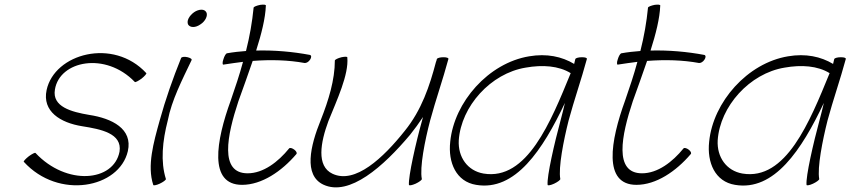

<svg xmlns="http://www.w3.org/2000/svg" viewBox="-20 -789 3685 832"><path d="M83 -88C234 78 497 26 534 -134C556 -231 465 -276 367 -291C290 -304 205 -326 218 -401C238 -526 437 -566 564 -434C566 -431 579 -438 593 -448C607 -459 616 -470 614 -472C471 -627 216 -557 182 -399C162 -306 242 -257 336 -242C418 -229 510 -211 498 -132C473 -1 268 17 134 -126C132 -129 119 -122 105 -112C91 -101 81 -90 83 -88Z M872 -709C877 -719 878 -729 874 -736C870 -743 863 -747 853 -747C843 -747 831 -743 821 -736C811 -729 802 -719 797 -709C792 -699 792 -690 795 -683C799 -676 807 -672 817 -672C827 -672 838 -676 848 -683C859 -690 867 -699 872 -709ZM765 -538C729 -449 697 -358 672 -267C645 -170 617 -71 644 12C644 16 657 14 672 7C687 0 699 -9 699 -13C675 -89 684 -178 707 -267C724 -355 769 -442 810 -528C813 -533 805 -538 793 -541C781 -544 768 -543 765 -538Z M948 -509C977 -513 1005 -518 1033 -521C1018 -465 999 -409 980 -354C916 -178 883 12 1029 12C1114 12 1200 -46 1264 -121C1268 -125 1265 -133 1256 -140C1247 -147 1237 -150 1233 -146C1185 -87 1121 -38 1053 -38C930 -38 964 -202 1013 -350C1033 -406 1055 -466 1075 -525C1153 -531 1229 -529 1300 -516C1307 -515 1318 -521 1324 -531C1330 -540 1330 -549 1323 -551C1248 -565 1170 -572 1090 -570C1113 -642 1130 -710 1132 -764C1134 -769 1123 -770 1108 -768C1093 -765 1080 -760 1079 -756C1073 -694 1062 -631 1046 -568C1019 -566 991 -563 963 -558C959 -557 952 -546 948 -532C943 -518 944 -508 948 -509Z M1431 -527C1431 -443 1404 -355 1370 -269C1324 -156 1295 -30 1381 11C1494 64 1642 -68 1757 -205C1777 -230 1796 -256 1813 -282C1812 -277 1810 -272 1809 -267C1782 -171 1749 -24 1752 12C1753 16 1765 14 1781 7C1796 0 1808 -9 1808 -13C1798 -63 1821 -180 1844 -267C1868 -356 1899 -444 1923 -533C1925 -538 1915 -541 1902 -541C1888 -541 1875 -538 1873 -533C1872 -529 1871 -524 1869 -520C1842 -417 1807 -312 1734 -222C1641 -105 1519 10 1421 -36C1350 -69 1369 -172 1403 -264C1440 -356 1492 -466 1485 -540C1486 -544 1475 -544 1460 -541C1444 -537 1432 -531 1431 -527Z M2408 -13C2399 -63 2422 -180 2444 -267C2468 -356 2499 -444 2523 -533C2525 -538 2516 -541 2502 -541C2488 -541 2475 -538 2473 -533C2471 -526 2470 -519 2468 -512C2415 -544 2349 -558 2273 -545C2097 -516 1948 -347 1931 -175C1921 -84 1957 -2 2043 12C2213 41 2332 -140 2428 -343C2422 -318 2416 -292 2409 -267C2383 -171 2349 -24 2353 12C2353 16 2366 14 2381 7C2396 0 2408 -9 2408 -13ZM2075 -37C2006 -49 1964 -108 1968 -181C1978 -328 2106 -471 2258 -496C2331 -509 2401 -504 2453 -472C2367 -262 2264 -5 2075 -37Z M2657 -509C2686 -513 2714 -518 2742 -521C2727 -465 2708 -409 2689 -354C2625 -178 2592 12 2738 12C2823 12 2909 -46 2973 -121C2977 -125 2974 -133 2965 -140C2956 -147 2946 -150 2942 -146C2894 -87 2830 -38 2762 -38C2639 -38 2673 -202 2722 -350C2742 -406 2764 -466 2784 -525C2862 -531 2938 -529 3009 -516C3016 -515 3027 -521 3033 -531C3039 -540 3039 -549 3032 -551C2957 -565 2879 -572 2799 -570C2822 -642 2839 -710 2841 -764C2843 -769 2832 -770 2817 -768C2802 -765 2789 -760 2788 -756C2782 -694 2771 -631 2755 -568C2728 -566 2700 -563 2672 -558C2668 -557 2661 -546 2657 -532C2652 -518 2653 -508 2657 -509Z M3530 -13C3521 -63 3544 -180 3566 -267C3590 -356 3621 -444 3645 -533C3647 -538 3638 -541 3624 -541C3610 -541 3597 -538 3595 -533C3593 -526 3592 -519 3590 -512C3537 -544 3471 -558 3395 -545C3219 -516 3070 -347 3053 -175C3043 -84 3079 -2 3165 12C3335 41 3454 -140 3550 -343C3544 -318 3538 -292 3531 -267C3505 -171 3471 -24 3475 12C3475 16 3488 14 3503 7C3518 0 3530 -9 3530 -13ZM3197 -37C3128 -49 3086 -108 3090 -181C3100 -328 3228 -471 3380 -496C3453 -509 3523 -504 3575 -472C3489 -262 3386 -5 3197 -37Z"/></svg>

Font: Nupuram Thin Italic
Style: Regular
Weight: 100
Designer: Santhosh Thottingal (santhosh.thottingal@gmail.com)
Foundry: SMC
Version: Version 1.000